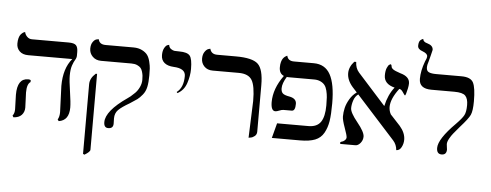

<svg xmlns="http://www.w3.org/2000/svg" viewBox="-58 -904 3278 1281"><g transform="rotate(5 1581.5 -263.0)"><path d="M119.1 -159.2Q119.1 -150.4 121.1 -109.1Q123 -67.9 123 -58.1Q123 -28.3 104.5 -8.5Q85.9 11.2 49.8 13.2L43 2Q56.2 -13.2 56.2 -41Q56.2 -49.8 54.7 -88.9Q53.2 -127.9 53.2 -138.2Q53.2 -248 126 -248Q135.7 -248 143.1 -244.1V-231Q119.1 -216.3 119.1 -159.2ZM399.9 -295.9Q399.9 -262.7 410.9 -190.4Q421.9 -118.2 421.9 -85Q421.9 2 353 12.2L345.2 2Q357.4 -19 356.9 -48.8Q356.9 -69.8 353.5 -136Q350.1 -202.1 350.1 -223.1Q350.1 -341.3 407.2 -408.2H111.8Q74.7 -408.2 54 -428.2Q33.2 -448.2 33.2 -479Q33.2 -500 37.6 -516.1Q42 -532.2 48.6 -540Q55.2 -547.9 62 -553Q68.8 -558.1 73.7 -559.1L78.1 -560.1Q82 -542 95.5 -529.1Q108.9 -516.1 127 -516.1H373Q411.1 -516.1 423.6 -502.4Q436 -488.8 436 -458V-434.1Q436 -418.9 427 -405Q418 -391.1 408.9 -365Q399.9 -338.9 399.9 -295.9Z M543.5 220.2 533.7 215.8V-251Q533.7 -291 571.8 -324.2H580.6V184.1Q580.6 198.2 543.5 220.2ZM718.8 -38.1Q718.8 -35.2 719.2 -23.2Q719.7 -11.2 719.7 -2.9Q719.7 30.3 685.5 29.8Q656.7 29.8 656.7 -7.8Q656.7 -83 797.4 -180.2Q805.2 -185.1 816.9 -194.6Q828.6 -204.1 845.5 -220.9Q862.3 -237.8 873.5 -262Q884.8 -286.1 884.8 -310.1Q884.8 -327.1 883.5 -338.1Q882.3 -349.1 877.9 -364.5Q873.5 -379.9 865.5 -389.4Q857.4 -398.9 841.6 -406Q825.7 -413.1 802.7 -413.1H599.6Q564.5 -413.1 542.5 -435.1Q520.5 -457 520.5 -487.8Q520.5 -516.6 533 -533.7Q545.4 -550.8 558.6 -553.2L571.8 -555.2Q578.6 -521 620.6 -521H806.6Q840.8 -521 865.2 -508.5Q889.6 -496.1 901.6 -479.5Q913.6 -462.9 920.2 -435.5Q926.8 -408.2 927.7 -390.1Q928.7 -372.1 928.7 -344.2Q928.7 -298.3 922.1 -267.1Q915.5 -235.8 897 -213.4Q878.4 -190.9 863.5 -179.9Q848.6 -168.9 815.4 -147.9Q762.2 -117.2 740.5 -95.2Q718.8 -73.2 718.8 -38.1Z M1126 -243.2 1120.1 -250Q1165 -283.2 1165 -360.8Q1165 -411.6 1085.9 -415Q1044.9 -417 1022.9 -435.5Q1001 -454.1 1001 -486.8Q1001 -516.6 1011.5 -534.9Q1022 -553.2 1032.7 -556.2L1043 -559.1Q1044.9 -541 1058.1 -532Q1071.3 -522.9 1082.3 -522Q1093.3 -521 1114.3 -521Q1167.5 -521 1184.8 -500Q1202.1 -479 1202.1 -411.1Q1202.1 -364.3 1185.5 -315.2Q1168.9 -266.1 1126 -243.2Z M1624.5 12.2 1633.8 -233.9Q1633.8 -335.9 1610.1 -374.5Q1586.4 -413.1 1521.5 -413.1H1346.7Q1311.5 -413.1 1290.5 -434.6Q1269.5 -456.1 1269.5 -486.8Q1269.5 -514.6 1281.5 -532.2Q1293.5 -549.8 1306.2 -553.7L1318.8 -557.1Q1327.6 -521 1367.7 -521H1493.7Q1603.5 -521 1641.1 -486.1Q1678.7 -451.2 1678.7 -344.2V-33.2Q1678.7 -14.2 1665.3 -3.2Q1651.9 7.8 1638.2 9.8Z M2122.6 -248Q2122.6 -280.3 2121.1 -301.8Q2119.6 -323.2 2114 -346.2Q2108.4 -369.1 2097.9 -382.6Q2087.4 -396 2069.3 -404.5Q2051.3 -413.1 2026.4 -413.1H1860.4Q1856 -413.1 1851.6 -413.3Q1847.2 -413.6 1843.3 -414.1Q1815.4 -369.1 1815.4 -335.9Q1815.4 -313 1826.9 -302Q1838.4 -291 1872.6 -285.2Q1919.4 -276.4 1919.4 -240.2Q1919.4 -193.4 1896.5 -192.9H1840.3Q1829.1 -192.9 1812.7 -186Q1796.4 -179.2 1786.6 -179.2Q1757.8 -179.2 1757.3 -237.8Q1757.3 -328.6 1823.2 -418.9Q1791 -432.6 1791.5 -475.1Q1791.5 -495.1 1795.9 -510.5Q1800.3 -525.9 1806.4 -533.9Q1812.5 -542 1818.8 -546.9Q1825.2 -551.8 1830.1 -553.7L1834.5 -555.2Q1841.3 -521 1882.3 -521H2014.6Q2090.8 -521 2125.7 -457.5Q2160.6 -394 2160.6 -265.1Q2160.6 -190.9 2153.6 -146Q2146.5 -101.1 2126.5 -65.4Q2106.4 -29.8 2068.4 -14.9Q2030.3 0 1968.3 0H1779.3L1805.7 -100.1H2015.6Q2072.8 -100.1 2097.7 -136.5Q2122.6 -172.9 2122.6 -248Z M2659.2 -441.9Q2659.2 -427.7 2655 -408Q2650.9 -388.2 2646.5 -374Q2642.1 -359.9 2640.1 -359.9Q2636.2 -359.9 2624 -379.4Q2611.8 -398.9 2598.1 -399.9Q2543.9 -329.1 2543.9 -273.9Q2544.4 -248 2556.6 -225.6L2622.1 -154.8Q2660.2 -110.8 2660.2 -64.9Q2660.2 -38.1 2647.7 -14.6Q2635.3 8.8 2613.3 8.8Q2610.4 -28.3 2586.9 -54.2L2328.6 -339.4Q2308.1 -325.2 2298.6 -297.1Q2289.1 -269 2289.1 -244.1Q2289.1 -214.4 2338.6 -153.6Q2388.2 -92.8 2388.2 -62Q2388.2 -38.1 2372.6 -19Q2356.9 0 2338.9 0H2238.3Q2236.3 -3.9 2235.8 -5.9Q2235.8 -12.7 2243.2 -15.1Q2255.4 -17.1 2265.6 -26.6Q2275.9 -36.1 2275.9 -46.9Q2275.9 -60.1 2257.6 -110.6Q2239.3 -161.1 2239.3 -184.1Q2239.3 -211.9 2246.1 -241.2Q2252.9 -270.5 2271.5 -301.8Q2290 -333 2317.4 -351.6L2287.1 -384.8Q2249 -428.7 2249 -475.1Q2249 -517.1 2283.2 -554.2H2295.9Q2296.9 -512.2 2321.3 -484.9L2506.8 -278.8L2508.3 -277.8Q2524.9 -354 2565.9 -405.8Q2494.1 -423.8 2494.1 -481.9Q2494.1 -512.7 2502.2 -531.7Q2510.3 -550.8 2518.6 -555.2L2526.9 -559.1Q2533.7 -554.2 2533.9 -544.7Q2534.2 -535.2 2546.1 -526.1Q2558.1 -517.1 2595.2 -504.9Q2659.2 -487.8 2659.2 -441.9Z M2769 -558.1Q2769 -535.2 2785.6 -527.6Q2802.2 -520 2834 -520H3003.9Q3065.9 -520 3083.5 -485.6Q3101.1 -451.2 3101.1 -360.8Q3101.1 -296.9 3088.6 -269.5Q3076.2 -242.2 3022 -182.1Q2993.2 -147.9 2981.7 -134Q2970.2 -120.1 2958 -98.6Q2945.8 -77.1 2945.8 -61Q2945.8 -53.2 2948 -41.5Q2950.2 -29.8 2950.2 -24.9Q2950.2 11.2 2917 11.2Q2883.8 11.2 2883.8 -29.8Q2883.8 -89.8 2995.1 -201.2Q3034.2 -241.2 3046.1 -263.7Q3058.1 -286.1 3058.1 -332Q3058.1 -374 3040 -393.6Q3022 -413.1 2964.8 -413.1H2812Q2729 -413.1 2729 -479Q2729 -533.2 2752.9 -597.2Q2764.2 -619.1 2764.2 -632.8Q2764.2 -650.9 2731.9 -663.1Q2697.8 -674.3 2698.2 -698.2Q2698.2 -711.4 2701.2 -720.7Q2704.1 -730 2708.5 -734.4Q2712.9 -738.8 2717.5 -741.5Q2722.2 -744.1 2725.1 -745.1L2728 -746.1Q2730 -726.1 2757.8 -719.2Q2796.9 -708 2796.9 -678.2Q2796.9 -676.3 2788.3 -642.6Q2779.8 -608.9 2777.8 -602.1Q2769 -577.1 2769 -558.1Z"/></g></svg>

Font: Biolilbert
Style: Regular
Weight: 400
Designer: Philipp H. Poll
Foundry: Philipp H. Poll
Version: Version 1.1.0